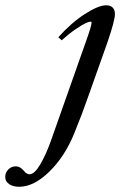

<svg xmlns="http://www.w3.org/2000/svg" viewBox="-185 -445 459 734"><path d="M-111.8 269Q-136.2 269 -150.6 258.5Q-165 248 -165 231.9Q-165 214.8 -153.3 202.9Q-141.6 190.9 -124.5 190.9Q-107.9 190.9 -93.3 208.5Q-83 221.2 -72.3 221.2Q-53.7 221.2 -32 185.1Q-10.3 148.9 9.8 92.8L142.6 -283.7Q165 -345.7 165 -358.4Q165 -362.3 161.1 -362.3Q155.3 -362.3 142.3 -356.4Q129.4 -350.6 104.2 -333.5Q79.1 -316.4 50.8 -291L38.1 -302.7Q87.4 -357.9 139.4 -391.4Q191.4 -424.8 221.2 -424.8Q237.3 -424.8 245.8 -416Q254.4 -407.2 254.4 -391.6Q254.4 -367.2 226.6 -285.6L152.8 -77.6Q128.4 -7.3 98.6 65.4Q62.5 153.8 3.4 211.4Q-55.7 269 -111.8 269Z"/></svg>

Font: Elstob 18pt Medium
Style: Italic
Weight: 500
Italic angle: -20°
Designer: Peter S. Baker
Version: Version 1.015